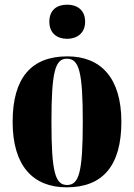

<svg xmlns="http://www.w3.org/2000/svg" viewBox="-20 -791 573 821"><path d="M267 -625C309 -625 344 -649 344 -698C344 -749 309 -771 267 -771C224 -771 191 -749 191 -698C191 -649 224 -625 267 -625ZM265 10C419 10 499 -82 499 -270C499 -458 411 -550 268 -550C114 -550 34 -458 34 -270C34 -82 121 10 265 10ZM267 0C216 0 200 -55 200 -270C200 -485 216 -540 266 -540C318 -540 334 -485 334 -270C334 -55 318 0 267 0Z"/></svg>

Font: Noto Serif Display ExtraCondensed Black
Style: Regular
Weight: 900
Width: 2
Designer: Monotype Design Team
Foundry: Monotype Imaging Inc.
Version: Version 2.009